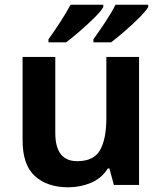

<svg xmlns="http://www.w3.org/2000/svg" viewBox="-20 -786 691 816"><path d="M571 -544H432V-284Q432 -196 405.5 -148.5Q379 -101 308 -101Q215 -101 215 -221V-544H76V-189Q76 -85 128.5 -37.5Q181 10 270 10Q321 10 366.5 -9Q412 -28 438 -70H445L464 0H571ZM419 -766H280Q262 -732 234.5 -690Q207 -648 186 -619V-606H261Q285 -624 318 -652.5Q351 -681 380 -709.5Q409 -738 419 -756ZM610 -766H471Q454 -732 426 -690Q398 -648 377 -619V-606H452Q476 -624 509 -652.5Q542 -681 570.5 -709.5Q599 -738 610 -756Z"/></svg>

Font: Noto Sans UI
Style: Bold
Weight: 700
Designer: Monotype Design Team
Foundry: Monotype Imaging Inc.
Version: Version 1.901